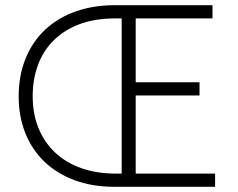

<svg xmlns="http://www.w3.org/2000/svg" viewBox="-20 -720 917 740"><path d="M422 0Q335 0 266 -26Q197 -52 149.5 -98.5Q102 -145 77 -208.5Q52 -272 52 -348Q52 -430 79 -495.5Q106 -561 155 -606.5Q204 -652 272 -676Q340 -700 422 -700H799V-649H503V-403H749V-352H503V-51H809V0ZM449 -51V-649H424Q346 -649 287 -627Q228 -605 187.5 -565Q147 -525 126.5 -470Q106 -415 106 -349Q106 -281 128.5 -226Q151 -171 192.5 -132Q234 -93 293 -72Q352 -51 425 -51Z"/></svg>

Font: Tilda Sans Light
Style: Regular
Weight: 300
Designer: ParaType Ltd
Foundry: ParaType Ltd
Version: Version 1.009